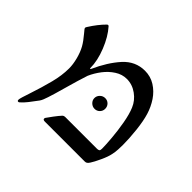

<svg xmlns="http://www.w3.org/2000/svg" viewBox="-129 -701 896 896"><g transform="rotate(45 318.5 -253.0)"><path d="M109.4 -370.1Q97.2 -392.1 72.3 -421.4Q65.4 -428.7 61 -435.1Q60.5 -436 59.1 -438.2Q57.6 -440.4 57.6 -442.9Q57.6 -444.8 61 -450.7Q89.4 -495.6 119.1 -524.9Q122.1 -527.8 125 -527.8Q127.4 -527.8 130.4 -524.9Q162.6 -488.8 185.3 -431.9Q208 -375 208 -327.1Q208 -323.7 210.4 -323.7Q211.9 -323.7 212.9 -325.7Q246.6 -400.9 290.5 -449.7Q334.5 -498.5 397.5 -498.5Q434.6 -498.5 464.8 -479.5Q495.1 -460.4 515.6 -429.7Q536.1 -398.9 546.9 -363.3Q557.6 -328.6 563.5 -275.6Q569.3 -222.7 569.3 -180.2Q569.3 -170.4 568.4 -150.6Q567.4 -130.9 563.5 -114.7Q559.6 -94.2 544.7 -62Q529.8 -29.8 520 -15.1Q514.2 -6.3 509.5 -3.2Q504.9 0 497.1 0H234.4Q222.2 0 222.2 -7.8Q222.2 -11.7 224.1 -14.2Q227.5 -20 245.8 -44.2Q264.2 -68.4 268.1 -71.8Q269 -72.8 271.5 -75.9Q273.9 -79.1 278.1 -80.8Q282.2 -82.5 288.1 -82.5H496.1Q503.9 -82.5 508.3 -85.2Q512.7 -87.9 512.7 -98.6Q512.7 -123 509 -167Q505.4 -210.9 497.1 -257.6Q488.8 -304.2 476.1 -334Q462.4 -367.2 431.6 -389.4Q400.9 -411.6 364.3 -411.6Q334 -411.6 306.6 -394Q279.3 -376.5 258.5 -349.4Q237.8 -322.3 224.6 -292.5Q218.3 -274.4 208.5 -241.2Q198.7 -208 194.3 -191.9Q187.5 -166.5 175.5 -126.2Q163.6 -85.9 156.7 -69.3Q152.8 -59.6 147.9 -52.7Q129.9 -28.3 116 -10.5Q102.1 7.3 87.4 20Q85.4 22.5 80.6 22.5Q75.2 22.5 75.2 14.2Q75.2 9.3 79.8 -6.1Q84.5 -21.5 90.8 -40Q112.3 -104.5 125.7 -157Q139.2 -209.5 139.2 -255.4Q139.2 -281.7 131.1 -313.5Q123 -345.2 109.4 -370.1ZM356.4 -206.1Q341.8 -206.1 331.1 -216.6Q320.3 -227.1 320.3 -241.2Q320.3 -255.9 331.1 -266.4Q341.8 -276.9 356.4 -276.9Q371.6 -276.9 381.6 -266.6Q391.6 -256.3 391.6 -241.2Q391.6 -226.6 381.3 -216.3Q371.1 -206.1 356.4 -206.1Z"/></g></svg>

Font: David Libre
Style: Regular
Weight: 400
Version: Version 1.000